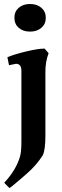

<svg xmlns="http://www.w3.org/2000/svg" viewBox="-20 -680 312 960"><path d="M87 28V-326Q87 -361 60 -361L25 -354L17 -394Q53 -409 112 -423Q171 -437 203 -437L223 -414Q207 -372 207 -321V-2Q207 69 194 96Q162 147 112 190Q90 209 82 216Q31 260 27 260L1 234Q61 169 80 103Q87 80 87 28ZM73.5 -541Q52 -560 52 -591Q52 -622 73.5 -641Q95 -660 130 -660Q165 -660 187 -641Q209 -622 209 -591Q209 -560 187 -541Q165 -522 130 -522Q95 -522 73.5 -541Z"/></svg>

Font: Buenard
Style: Bold
Weight: 700
Foundry: FontFuror
Version: Version 1.002 2011